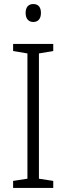

<svg xmlns="http://www.w3.org/2000/svg" viewBox="-20 -932 329 952"><path d="M145 -912C120 -912 107 -895 107 -868C107 -840 121 -823 145 -823C170 -823 183 -840 183 -868C183 -895 171 -912 145 -912ZM244 0V-35L173 -46V-667L244 -679V-714H45V-679L116 -667V-46L45 -35V0Z"/></svg>

Font: Noto Sans Malayalam SemiCondensed Light
Style: Regular
Weight: 300
Width: 4
Designer: Jelle Bosma - Monotype Design Team
Foundry: Monotype Imaging Inc.
Version: Version 2.104